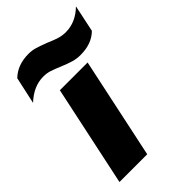

<svg xmlns="http://www.w3.org/2000/svg" viewBox="-237 -778 861 861"><g transform="rotate(-45 193.0 -347.5)"><path d="M0 -653Q43 -695 113 -695Q135 -695 155 -689Q175 -683 209 -670Q236 -658 257 -651.5Q278 -645 300 -645Q363 -645 414 -695L387 -567Q346 -526 275 -526Q250 -526 228 -532.5Q206 -539 175 -552Q147 -564 128 -570Q109 -576 88 -576Q26 -576 -28 -525ZM97 -480H273L171 0H-5Z"/></g></svg>

Font: Prompt Bold
Style: Bold Italic
Weight: 700
Italic angle: -12°
Designer: Katatrad Team
Foundry: CadsonDemak
Version: Version 1.000